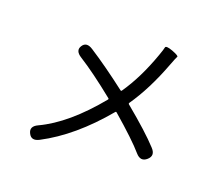

<svg xmlns="http://www.w3.org/2000/svg" viewBox="-127 -918 1254 1115"><g transform="rotate(20 500.0 -361.0)"><path d="M215 14Q169 38 150 -1Q130 -40 178 -62Q341 -138 508 -342Q511 -346 507 -349Q372 -458 278 -517Q233 -545 255 -579Q277 -614 321 -585Q424 -519 558 -416Q562 -413 565 -417Q642 -528 698 -686Q712 -725 714.5 -738.5Q717 -752 761 -736Q805 -719 800.5 -712Q796 -705 777 -655Q713 -485 630 -365Q627 -360 632 -356Q775 -238 841 -166Q877 -128 842 -97Q807 -66 773 -105Q718 -169 579 -289Q575 -292 572 -288Q401 -83 215 14Z"/></g></svg>

Font: Resource Han Rounded JP
Style: Regular
Weight: 400
Designer: Cyano Hao (round all glyphs); Ryoko NISHIZUKA 西塚涼子 (kana, bopomofo & ideographs); Paul D. Hunt (Latin, Greek & Cyrillic)
Foundry: Cyano Hao
Version: 0.990